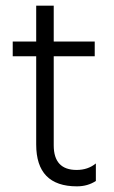

<svg xmlns="http://www.w3.org/2000/svg" viewBox="-20 -654 404 679"><path d="M319 -14Q290 5 252 5Q108 5 108 -143V-455H25V-507H108V-634H170V-507H315V-455H170V-140Q170 -53 251 -53Q291 -53 319 -76Z"/></svg>

Font: Hind Madurai Light
Style: Regular
Weight: 300
Designer: Jyotish Sonowal
Foundry: Indian Type Foundry
Version: Version 1.001;PS 1.0;hotconv 1.0.86;makeotf.lib2.5.63406; tt